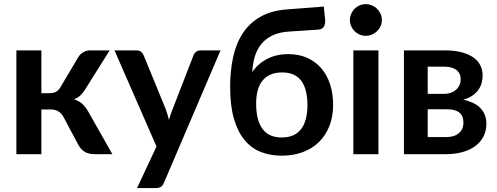

<svg xmlns="http://www.w3.org/2000/svg" viewBox="-20 -762 2458 949"><path d="M367.5 -480.5Q376.5 -495 392 -504Q407.5 -513 425 -513H522L402.5 -322.5Q390 -302.5 377 -290.2Q364 -278 345.5 -271Q370.5 -263.5 386.5 -248.8Q402.5 -234 415.5 -211.5L535.5 0H450Q417.5 0 399.5 -11Q381.5 -22 369 -42.5L293.5 -184.5Q283.5 -203 267.8 -212Q252 -221 231 -221H184.5V0H61V-513H184.5V-301.5H224.5Q245.5 -301.5 258.2 -309.2Q271 -317 280 -333Z M790.5 141Q785 154 776.2 160.8Q767.5 167.5 749.5 167.5H657.5L753.5 -38L546 -513H654.5Q669 -513 677.2 -506Q685.5 -499 689.5 -490L798.5 -224Q808.5 -196.5 815 -169.5Q819 -183.5 823.8 -197.2Q828.5 -211 834 -224.5L937 -490Q941 -500 950.2 -506.5Q959.5 -513 971 -513H1070Z M1408.5 -606Q1361.5 -603 1328.2 -587.5Q1295 -572 1273.2 -546.2Q1251.5 -520.5 1240.2 -484.8Q1229 -449 1227 -405.5Q1252.5 -445 1298.2 -469.8Q1344 -494.5 1405.5 -494.5Q1456.5 -494.5 1497.5 -476.5Q1538.5 -458.5 1567.2 -425.5Q1596 -392.5 1611.2 -346.2Q1626.5 -300 1626.5 -244Q1626.5 -186 1608.2 -139.5Q1590 -93 1556.8 -60.2Q1523.5 -27.5 1476.5 -10Q1429.5 7.5 1372.5 7.5Q1317 7.5 1270.2 -10.5Q1223.5 -28.5 1189.5 -69Q1155.5 -109.5 1136.5 -174.2Q1117.5 -239 1117.5 -332.5Q1117.5 -411 1132 -478.5Q1146.5 -546 1179.5 -596.8Q1212.5 -647.5 1266 -678.5Q1319.5 -709.5 1398 -715.5L1580.5 -729.5L1587 -665.5Q1589 -645 1581 -630.8Q1573 -616.5 1552.5 -615.5ZM1372.5 -82.5Q1436.5 -82.5 1468 -123.5Q1499.5 -164.5 1499.5 -243.5Q1499.5 -322 1468.8 -363Q1438 -404 1375 -404Q1312 -404 1279 -365.2Q1246 -326.5 1246 -249.5Q1246 -168 1277.2 -125.2Q1308.5 -82.5 1372.5 -82.5Z M1850.5 -513V0H1726.5V-513ZM1867.5 -662.5Q1867.5 -646.5 1861 -632.5Q1854.5 -618.5 1843.8 -608Q1833 -597.5 1818.5 -591.2Q1804 -585 1787.5 -585Q1771.5 -585 1757.2 -591.2Q1743 -597.5 1732.5 -608Q1722 -618.5 1715.8 -632.5Q1709.5 -646.5 1709.5 -662.5Q1709.5 -679 1715.8 -693.5Q1722 -708 1732.5 -718.5Q1743 -729 1757.2 -735.2Q1771.5 -741.5 1787.5 -741.5Q1804 -741.5 1818.5 -735.2Q1833 -729 1843.8 -718.5Q1854.5 -708 1861 -693.5Q1867.5 -679 1867.5 -662.5Z M1976.5 -513H2178.5Q2227 -513 2262.2 -503.5Q2297.5 -494 2320.5 -477.5Q2343.5 -461 2354.5 -438.2Q2365.5 -415.5 2365.5 -389Q2365.5 -372.5 2361.2 -354.5Q2357 -336.5 2346 -320.2Q2335 -304 2316.5 -290.5Q2298 -277 2269.5 -269.5Q2295 -264 2316.2 -254.2Q2337.5 -244.5 2352.5 -229.8Q2367.5 -215 2375.8 -195.2Q2384 -175.5 2384 -151Q2384 -112 2367.8 -83.5Q2351.5 -55 2324.2 -36.5Q2297 -18 2261.2 -9Q2225.5 0 2186.5 0H1976.5ZM2094 -222V-84.5H2186Q2225 -84.5 2247.8 -103.5Q2270.5 -122.5 2270.5 -155.5Q2270.5 -169.5 2266.8 -181.8Q2263 -194 2253.5 -203Q2244 -212 2227.8 -217Q2211.5 -222 2186.5 -222ZM2094 -298H2175Q2193 -298 2208 -303.2Q2223 -308.5 2234 -318.2Q2245 -328 2251 -341.2Q2257 -354.5 2257 -370.5Q2257 -382 2253 -393.2Q2249 -404.5 2239.5 -413.2Q2230 -422 2214.2 -427.2Q2198.5 -432.5 2175 -432.5H2094Z"/></svg>

Font: Lato
Style: Bold
Weight: 700
Designer: Lukasz Dziedzic
Foundry: tyPoland Lukasz Dziedzic
Version: Version 2.007; 2014-02-27